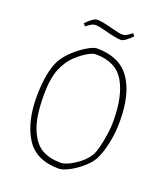

<svg xmlns="http://www.w3.org/2000/svg" viewBox="-137 -826 803 930"><g transform="rotate(20 265.0 -361.0)"><path d="M55 -280Q55 -404 90 -475Q111 -510 143 -538.5Q175 -567 205 -584Q235 -601 250 -601Q367 -601 421 -524.5Q475 -448 475 -305Q475 -247 463.5 -193Q452 -139 433 -101Q418 -75 388 -49Q358 -23 326 -6.5Q294 10 275 10Q156 10 105.5 -71Q55 -152 55 -280ZM408 -110Q420 -127 432.5 -186.5Q445 -246 445 -295Q445 -427 401.5 -499.5Q358 -572 254 -572Q240 -572 215 -558Q190 -544 160 -517Q126 -486 105.5 -436Q85 -386 85 -301Q85 -188 111 -126Q137 -64 177.5 -42Q218 -20 273 -20Q300 -20 343 -47.5Q386 -75 408 -110ZM267 -693Q223 -705 208 -705Q195 -705 185 -699.5Q175 -694 159 -681L148 -693Q161 -708 177.5 -720Q194 -732 204 -732Q229 -732 281 -718Q325 -706 340 -706Q353 -706 363 -711.5Q373 -717 389 -730L400 -718Q386 -703 370 -691Q354 -679 344 -679Q319 -679 267 -693Z"/></g></svg>

Font: Grenze Thin
Style: Regular
Weight: 250
Designer: Renata Polastri
Foundry: Omnibus-Type
Version: Version 1.002; ttfautohint (v1.8)